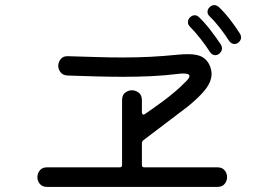

<svg xmlns="http://www.w3.org/2000/svg" viewBox="-20 -827 1040 755"><path d="M924 -694Q928 -687 928 -680Q928 -670 920 -662Q912 -654 902 -654Q890 -654 881 -666Q866 -690 845 -717Q824 -744 804 -763Q796 -771 796 -780Q796 -791 804.5 -799Q813 -807 823 -807Q831 -807 841 -799Q864 -777 885.5 -749Q907 -721 924 -694ZM727 -722Q719 -730 719 -740Q719 -751 727.5 -759Q736 -767 746 -767Q755 -767 763 -759Q786 -737 808.5 -707.5Q831 -678 849 -651Q853 -644 853 -637Q853 -627 845 -618.5Q837 -610 826 -610Q815 -610 806 -622Q790 -647 768.5 -674.5Q747 -702 727 -722ZM538 -178Q538 -169 547 -169H835Q854 -169 863.5 -157Q873 -145 873 -131Q873 -116 863.5 -104Q854 -92 835 -92H165Q146 -92 136.5 -104Q127 -116 127 -130Q127 -145 136.5 -157Q146 -169 165 -169H451Q460 -169 460 -178V-433Q460 -453 472 -462.5Q484 -472 499 -472Q513 -472 525.5 -462.5Q538 -453 538 -433V-384Q538 -379 541.5 -377Q545 -375 549 -378Q580 -399 617.5 -426.5Q655 -454 689 -485Q703 -498 714 -509.5Q725 -521 725 -528Q725 -538 700 -538Q696 -538 690 -537.5Q684 -537 676 -536Q628 -530 575 -527.5Q522 -525 464 -525Q414 -525 359.5 -526.5Q305 -528 246 -530Q227 -531 218 -543Q209 -555 209 -568Q209 -583 219 -595Q229 -607 248 -606Q313 -604 365 -602.5Q417 -601 462 -601Q517 -601 568.5 -603.5Q620 -606 680 -612Q691 -613 700.5 -613.5Q710 -614 719 -614Q757 -614 777 -602Q797 -590 807 -564Q812 -549 812 -537Q812 -506 787 -474.5Q762 -443 717 -407L543 -275Q538 -270 538 -264Z"/></svg>

Font: Kiwi Maru
Style: Regular
Weight: 400
Designer: Hiroki-Chan
Version: Version 1.100